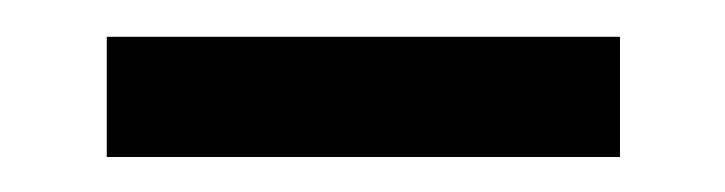

<svg xmlns="http://www.w3.org/2000/svg" viewBox="-20 -694 404 107"><path d="M39.5 -606.5V-673.5H325.5V-606.5Z"/></svg>

Font: Mooli
Style: Regular
Weight: 400
Designer: Vernon Adams
Foundry: Vernon Adams
Version: Version 1.000; ttfautohint (v1.8.4.7-5d5b);gftools[0.9.33]